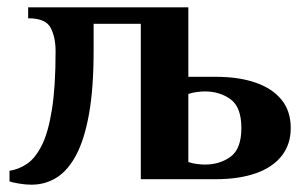

<svg xmlns="http://www.w3.org/2000/svg" viewBox="-20 -490 835 525"><path d="M66 15Q50 15 32 12Q14 9 6 6V-23Q32 -27 54.5 -42.5Q77 -58 94.5 -93Q112 -128 122 -190.5Q132 -253 132 -350Q132 -388 118.5 -414Q105 -440 57 -440V-470H495V-280H570Q633 -280 679 -264Q725 -248 750 -217Q775 -186 775 -140Q775 -95 750 -63.5Q725 -32 679 -16Q633 0 570 0H365V-425H236V-350Q236 -249 223.5 -179Q211 -109 188.5 -66.5Q166 -24 135 -4.5Q104 15 66 15ZM540 -40Q581 -40 610.5 -61.5Q640 -83 640 -140Q640 -197 610.5 -218.5Q581 -240 540 -240Q532 -240 519 -238.5Q506 -237 495 -233V-47Q506 -43 519 -41.5Q532 -40 540 -40Z"/></svg>

Font: El Messiri
Style: Regular
Weight: 400
Designer: Mohamed Gaber
Foundry: Kief Type Foundry
Version: Version 2.020